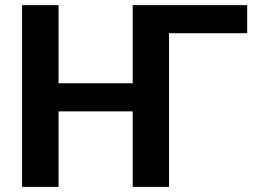

<svg xmlns="http://www.w3.org/2000/svg" viewBox="-20 -731 1026 751"><path d="M209 -405.3H499V-710.9H946.8V-601.1H641.1V0H499V-295.4H209V0H66.4V-710.9H209Z"/></svg>

Font: Roboto Web
Style: Bold
Weight: 700
Designer: Google
Version: Version 1.200310; 2013